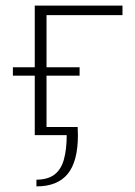

<svg xmlns="http://www.w3.org/2000/svg" viewBox="-20 -482 480 685"><path d="M104 0V-462H146V0ZM104 -428V-462H417V-428ZM26 -212V-242H264V-212ZM110 183V159Q150 159 174 141Q198 123 208 87Q218 51 218 0H121V-29H257L258 0Q258 94 221.5 138.5Q185 183 110 183Z"/></svg>

Font: Ysabeau SC ExtraLight
Style: Regular
Weight: 250
Designer: Christian Thalmann (Catharsis Fonts)
Version: Version 2.001;gftools[0.9.30]; featfreeze: smcp